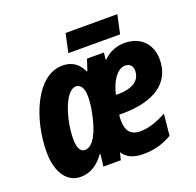

<svg xmlns="http://www.w3.org/2000/svg" viewBox="-126 -841 1001 983"><g transform="rotate(-20 374.5 -349.5)"><path d="M308 -607H590L612 -709H330ZM152 10C209 10 249 -21 282 -66H286L278 0H373L383 -40C403 -8 438 10 493 10C555 10 601 -4 650 -32L662 -149C610 -121 565 -105 518 -105C465 -105 443 -136 443 -190C443 -201 443 -210 445 -222H462C640 -222 737 -293 737 -417C737 -501 683 -558 594 -558C544 -558 504 -536 476 -507L480 -548H388L368 -487H365C342 -535 307 -558 257 -558C112 -558 30 -343 30 -169C30 -52 82 10 152 10ZM464 -323C477 -386 513 -448 559 -448C584 -448 599 -432 599 -407C599 -361 567 -323 474 -323ZM219 -112C196 -112 181 -135 181 -184C181 -292 228 -434 285 -434C312 -434 327 -409 327 -365C327 -337 324 -306 314 -262C299 -191 268 -112 219 -112Z"/></g></svg>

Font: Noto Sans Display SemiCondensed Extra
Style: Italic
Weight: 800
Width: 4
Italic angle: -12°
Designer: Monotype Design Team
Foundry: Monotype Imaging Inc.
Version: Version 1.900